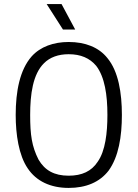

<svg xmlns="http://www.w3.org/2000/svg" viewBox="-20 -914 675 942"><path d="M349 -769 282 -894H209L289 -769ZM317 8C402 8 469 -20 513 -77C562 -145 578 -244 578 -350C578 -458 561 -564 507 -629C465 -682 398 -708 317 -708C243 -708 178 -685 135 -637C77 -571 57 -465 57 -350C57 -255 72 -152 116 -88C158 -25 228 8 317 8ZM317 -52C246 -52 200 -78 169 -131C136 -196 128 -252 128 -350C128 -451 141 -550 196 -604C225 -633 266 -648 317 -648C376 -648 420 -629 452 -591C494 -536 507 -448 507 -350C507 -263 497 -173 459 -120C429 -74 382 -52 317 -52Z"/></svg>

Font: Arthouse Owned
Style: Regular
Weight: 400
Designer: Jeremy Tribby
Foundry: Tribby Type
Version: Version 1.000;PS 001.000;hotconv 1.0.88;makeotf.lib2.5.64775